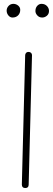

<svg xmlns="http://www.w3.org/2000/svg" viewBox="-20 -949 272 987"><path d="M109.9 17.6Q92.3 17.6 92.3 -0.5L109.4 -665Q109.4 -672.4 114.5 -677.5Q119.6 -682.6 127.4 -682.1Q134.8 -682.1 139.9 -677Q145 -671.9 144.5 -664.6L127.4 0Q127.4 17.6 109.9 17.6ZM231.9 -892.6Q231.9 -877.4 221.2 -868.2Q210.4 -858.9 196.8 -858.9Q181.6 -858.9 171.9 -869.6Q162.1 -880.4 162.1 -892.1Q162.1 -908.7 171.4 -918.9Q180.7 -929.2 193.4 -929.2Q210.4 -929.2 221.2 -918.2Q231.9 -907.2 231.9 -892.6ZM84 -898.4Q84 -880.9 73 -869.9Q62 -858.9 44.4 -858.9Q31.7 -858.9 22.9 -869.9Q14.2 -880.9 14.2 -894Q14.2 -908.2 24.2 -918.7Q34.2 -929.2 48.8 -929.2Q62.5 -929.2 73.2 -920.4Q84 -911.6 84 -898.4Z"/></svg>

Font: Mikhak-FD ExtraLight
Style: Regular
Weight: 200
Designer: Amin Abedi
Version: Version 3.2